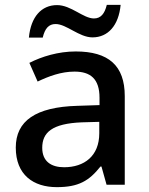

<svg xmlns="http://www.w3.org/2000/svg" viewBox="-20 -761 614 791"><path d="M99 -606H156C165 -644 181 -662 209 -662C254 -662 306 -607 361 -607C425 -607 469 -656 477 -741H420C411 -704 395 -685 367 -685C323 -685 273 -740 215 -740C151 -740 107 -692 99 -606ZM292 -549C220 -549 152 -528 101 -502L135 -425C181 -447 232 -466 287 -466C352 -466 390 -437 390 -358V-328L298 -325C127 -320 45 -263 45 -153C45 -41 117 10 214 10C304 10 347 -16 394 -75H398L419 0H494V-365C494 -491 427 -549 292 -549ZM317 -257 389 -259V-212C389 -118 327 -72 244 -72C191 -72 154 -96 154 -152C154 -215 194 -252 317 -257Z"/></svg>

Font: Noto Sans Gujarati Medium
Style: Regular
Weight: 500
Designer: Jelle Bosma - Monotype Design Team, Universal Thirst
Foundry: Monotype Imaging Inc.
Version: Version 2.106